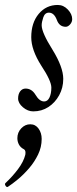

<svg xmlns="http://www.w3.org/2000/svg" viewBox="-63 -436 311 774"><path d="M71 13Q49 13 29.5 -3.5Q10 -20 10 -39Q10 -57 18.5 -68Q27 -79 40 -79Q65 -79 80 -54Q96 -27 115 -27Q129 -27 136.5 -43Q144 -59 144 -83Q144 -110 103 -172Q63 -235 63 -286Q63 -344 93 -380Q123 -416 170 -416Q193 -416 210.5 -397.5Q228 -379 228 -359Q228 -347 219.5 -337.5Q211 -328 202 -328Q176 -328 166 -356Q155 -385 134 -385Q118 -385 111.5 -366Q105 -347 105 -334Q105 -305 149 -235Q192 -165 192 -118Q192 -82 175.5 -52Q159 -22 132 -4.5Q105 13 71 13ZM-31 317Q-36 320 -40.5 313Q-45 306 -41 302Q-13 276 9.5 246Q32 216 39 188Q42 171 34 166Q20 159 13.5 147Q7 135 7 121Q7 98 22.5 81.5Q38 65 59 65Q80 65 92.5 82.5Q105 100 105 124Q105 157 90.5 187Q76 217 54 242.5Q32 268 9 287Q-14 306 -31 317Z"/></svg>

Font: Junicode Two Beta Condensed
Style: Italic
Weight: 400
Width: 3
Italic angle: -9°
Version: Version 1.053; ttfautohint (v1.8.4)